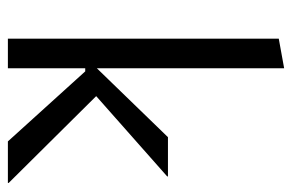

<svg xmlns="http://www.w3.org/2000/svg" viewBox="-150 -608 758 499"><g transform="rotate(90 229.5 -359.0)"><path d="M348 0 166 -201H149V-222L337 -416H439V-414L197 -200L207 -253L456 -2V0ZM81 0V-704L158 -718V0Z"/></g></svg>

Font: Ysabeau Office Medium
Style: Regular
Weight: 500
Designer: Christian Thalmann (Catharsis Fonts)
Version: Version 2.001;gftools[0.9.30]; featfreeze: tnum,lnum,ss02